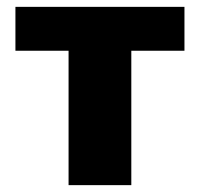

<svg xmlns="http://www.w3.org/2000/svg" viewBox="-20 -540 583 560"><path d="M180 0V-392H25V-520H518V-392H363V0Z"/></svg>

Font: Murecho ExtraBold
Style: Regular
Weight: 800
Designer: Neil Summerour
Foundry: Positype
Version: Version 1.010; ttfautohint (v1.8.3)